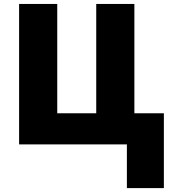

<svg xmlns="http://www.w3.org/2000/svg" viewBox="-20 -734 871 976"><path d="M813 -158.2V222.2H625V0H77.1V-713.9H271V-158.2H469.2V-713.9H663.1V-158.2Z"/></svg>

Font: Open Sans ExtraBold
Style: Regular
Weight: 800
Designer: Monotype Design Team
Foundry: Monotype Imaging Inc.
Version: Version 3.003; ttfautohint (v1.8.4)